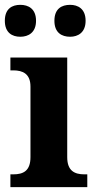

<svg xmlns="http://www.w3.org/2000/svg" viewBox="-26 -774 398 794"><path d="M264 -622C296 -622 328 -639 328 -688C328 -738 296 -754 264 -754C229 -754 199 -738 199 -688C199 -639 229 -622 264 -622ZM58 -622C91 -622 123 -639 123 -688C123 -738 91 -754 58 -754C24 -754 -6 -738 -6 -688C-6 -639 24 -622 58 -622ZM17 0H335V-53H323C283 -53 252 -67 252 -124V-536H17V-483H29C68 -483 100 -469 100 -416V-124C100 -67 70 -53 29 -53H17Z"/></svg>

Font: Noto Serif Lao
Style: Bold
Weight: 700
Designer: Monotype Design Team
Foundry: Monotype Imaging Inc.
Version: Version 2.003